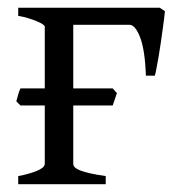

<svg xmlns="http://www.w3.org/2000/svg" viewBox="-20 -474 454 494"><path d="M26.9 0V-21Q40.5 -23.4 52.7 -26.9Q64.9 -30.3 74.5 -34.2Q84 -38.1 89.6 -42.7Q95.2 -47.4 95.2 -52.7V-202.6H32.7L22 -213.4Q24.4 -221.2 26.6 -230Q28.8 -238.8 32.7 -246.6H95.2V-405.8Q95.2 -407.7 90.1 -411.4Q85 -415 75.7 -418.9Q66.4 -422.9 54 -426.8Q41.5 -430.7 26.9 -433.1V-454.1H391.1L404.3 -445.3Q403.8 -439 402.3 -426.3Q400.9 -413.6 398.4 -397.5Q396 -381.3 393.6 -363.3Q391.1 -345.2 388.2 -328.9Q385.3 -312.5 382.8 -299.3Q380.4 -286.1 378.4 -279.3H355.5Q353 -345.2 340.6 -377.7Q328.1 -410.2 313 -410.2H168.5V-246.6H270L280.8 -234.4L270 -202.6H168.5V-52.7Q168.5 -47.9 172.4 -43.7Q176.3 -39.6 186 -35.6Q195.8 -31.7 211.7 -28.1Q227.5 -24.4 252 -21V0Z"/></svg>

Font: Gentium Plus
Style: Regular
Weight: 400
Designer: J. Victor Gaultney, Annie Olsen, Iska Routamaa
Foundry: SIL International
Version: Version 1.510